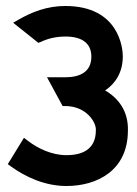

<svg xmlns="http://www.w3.org/2000/svg" viewBox="-20 -610 459 641"><path d="M17 -54C64 -20 129 11 202 11C303 11 407 -40 407 -174C409 -238 376 -282 331 -308C365 -331 390 -368 390 -422C390 -448 378 -590 198 -590C137 -590 87 -570 43 -545L24 -534L108 -467L116 -470C139 -481 166 -488 199 -488C253 -488 285 -466 285 -421C285 -369 246 -352 197 -352H137L189 -256H197C269 -256 302 -201 300 -175C300 -119 265 -92 202 -92C153 -92 107 -114 73 -140L60 -150L6 -62Z"/></svg>

Font: Charger Pro
Style: BlkNar
Weight: 900
Designer: Jasper
Foundry: Cannot Into Space Fonts
Version: Version 1.09